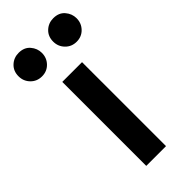

<svg xmlns="http://www.w3.org/2000/svg" viewBox="-276 -751 797 797"><g transform="rotate(-45 122.5 -353.0)"><path d="M180.5 0H64.5V-493H180.5ZM21.5 -568.5Q-8 -568.5 -27.8 -588.8Q-47.5 -609 -47.5 -638Q-47.5 -668.5 -27.2 -687.5Q-7 -706.5 21.5 -706.5Q54 -706.5 72 -685.5Q90 -664.5 90 -638Q90 -609 70.5 -588.8Q51 -568.5 21.5 -568.5ZM225 -568.5Q195.5 -568.5 175.8 -588.8Q156 -609 156 -638Q156 -668.5 176.2 -687.5Q196.5 -706.5 225 -706.5Q257.5 -706.5 275.5 -685.5Q293.5 -664.5 293.5 -638Q293.5 -609 274 -588.8Q254.5 -568.5 225 -568.5Z"/></g></svg>

Font: Acari Sans Neue
Style: Bold
Weight: 700
Designer: Alfredo Marco Pradil (font), Cristiano Sobral (main changes)
Foundry: Hanken Design Co. (font), Cristiano Sobral (main changes)
Version: Version 2.459;March 19, 2022;FontCreator 14.0.0.2808 64-bit;